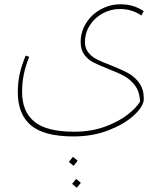

<svg xmlns="http://www.w3.org/2000/svg" viewBox="-20 -546 766 895"><path d="M498 -241Q549 -221 579.5 -204Q610 -187 631 -156.5Q652 -126 650 -78Q645 -45 601 -5.5Q557 34 484 62Q411 90 323 90Q186 90 124.5 38.5Q63 -13 63 -116Q63 -161 72 -202Q81 -243 100 -287L116 -281Q99 -238 91 -199.5Q83 -161 83 -117Q83 -26 140 21Q197 68 325 68Q406 68 470.5 44Q535 20 576 -12.5Q617 -45 633 -73Q631 -118 610 -146.5Q589 -175 560 -191Q531 -207 484 -225Q441 -242 415.5 -255Q390 -268 373 -291Q356 -314 356 -350Q356 -398 381.5 -438.5Q407 -479 450 -502.5Q493 -526 542 -526Q603 -526 650 -494L639 -474Q595 -504 539 -504Q496 -504 458.5 -483.5Q421 -463 398.5 -427.5Q376 -392 376 -350Q376 -321 392 -301Q408 -281 432 -269Q456 -257 498 -241ZM301 209 320 185 342 203 323 227ZM316 311 335 288 357 306 338 329Z"/></svg>

Font: FiraGO Thin
Style: Italic
Weight: 100
Italic angle: -8°
Designer: bBox Type GmbH
Foundry: bBox Type GmbH
Version: Version 1.001